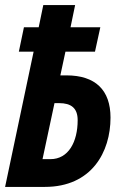

<svg xmlns="http://www.w3.org/2000/svg" viewBox="-21 -734 488 754"><path d="M-1 0H155C339 0 413 -137 413 -272C413 -381 353 -438 240 -438H216L236 -531H352L373 -627H256L274 -714H149L131 -627H73L53 -531H111ZM177 -109H146L193 -329H211C258 -329 284 -310 284 -262C284 -177 248 -109 177 -109Z"/></svg>

Font: Noto Sans ExtraCondensed
Style: Bold Italic
Weight: 700
Width: 2
Italic angle: -12°
Designer: Monotype Design Team
Foundry: Monotype Imaging Inc.
Version: Version 2.013